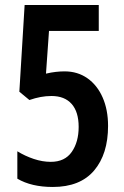

<svg xmlns="http://www.w3.org/2000/svg" viewBox="-20 -734 494 764"><path d="M237 -450Q289 -450 328 -422.5Q367 -395 388.5 -346Q410 -297 410 -233Q410 -121 354.5 -55.5Q299 10 190 10Q105 10 49 -23V-132Q80 -113 114.5 -101.5Q149 -90 182 -90Q238 -90 265.5 -129.5Q293 -169 293 -229Q293 -289 265 -320.5Q237 -352 185 -352Q163 -352 141.5 -348Q120 -344 97 -336L57 -369L78 -714H373V-611H175L163 -441Q184 -446 202.5 -448Q221 -450 237 -450Z"/></svg>

Font: Noto Sans Lao UI ExtCond SemBd
Style: Regular
Weight: 600
Width: 2
Designer: Monotype Design Team
Foundry: Monotype Imaging Inc.
Version: Version 2.000; ttfautohint (v1.8.4.7-5d5b)